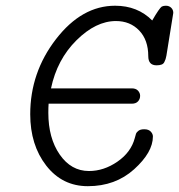

<svg xmlns="http://www.w3.org/2000/svg" viewBox="-20 -639 622 667"><path d="M85 -242.2Q85 -387.2 174.6 -503.2Q264.2 -619.1 379.9 -619.1Q458 -619.1 508.8 -567.9Q533.7 -610.8 542 -616.2Q547.9 -619.1 556.2 -619.1Q567.4 -619.1 574.7 -612.1Q582 -605 582 -594.2Q582 -593.3 558.1 -445.8Q556.2 -437 555.2 -433.6Q554.2 -430.2 551 -423.6Q547.9 -417 541 -414.6Q534.2 -412.1 523.9 -412.1Q495.1 -412.1 495.1 -443.8Q495.1 -500 463.6 -533Q432.1 -565.9 382.8 -565.9Q313 -565.9 245.6 -499Q178.2 -432.1 157.2 -332H438Q452.1 -332 459.5 -324Q466.8 -315.9 466.8 -306.2Q466.8 -294.9 459.5 -286.9Q452.1 -278.8 438 -278.8H148.9Q147.9 -267.6 147.9 -247.1Q147.9 -159.2 187.5 -102.1Q227.1 -44.9 289.1 -44.9Q340.8 -44.9 387.9 -77.4Q435.1 -109.9 448.2 -159.2Q451.2 -170.4 452.6 -174.8Q454.1 -179.2 460.9 -184.6Q467.8 -189.9 480 -189.9H481.9Q496.1 -189.9 503.7 -181.9Q511.2 -173.8 511.2 -165Q511.2 -109.9 446 -51Q380.9 7.8 285.2 7.8Q196.3 7.8 140.6 -63.7Q85 -135.3 85 -242.2Z"/></svg>

Font: CMU Typewriter Text
Style: LightOblique
Weight: 200
Italic angle: -9.46001°
Version: Version 0.7.0